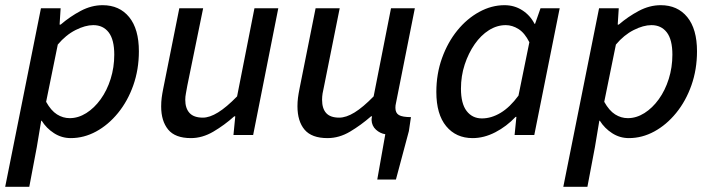

<svg xmlns="http://www.w3.org/2000/svg" viewBox="-34 -521 2747 741"><path d="M-14 200 124 -489H200L196 -426H200Q236 -457 277.5 -479Q319 -501 362 -501Q427 -501 464.5 -455Q502 -409 502 -323Q502 -253 480.5 -192Q459 -131 421.5 -85Q384 -39 337 -13.5Q290 12 239 12Q204 12 174.5 -7Q145 -26 127 -55H125L108 47L79 200ZM235 -65Q268 -65 299 -84.5Q330 -104 354.5 -138Q379 -172 393 -216.5Q407 -261 407 -310Q407 -368 385.5 -396Q364 -424 326 -424Q295 -424 257.5 -405Q220 -386 189 -349L144 -128Q163 -94 186 -79.5Q209 -65 235 -65Z M703 12Q642 12 615 -21Q588 -54 588 -110Q588 -128 590 -143.5Q592 -159 596 -179L658 -489H750L689 -191Q686 -173 683.5 -160.5Q681 -148 681 -136Q681 -103 697.5 -85Q714 -67 749 -67Q775 -67 807.5 -87Q840 -107 881 -149L948 -489H1040L943 0H867L874 -72H870Q832 -38 789.5 -13Q747 12 703 12Z M1422 172 1453 -3Q1433 -6 1417 -20.5Q1401 -35 1400 -58Q1400 -61 1400.5 -65Q1401 -69 1402 -72H1398Q1359 -38 1317 -13Q1275 12 1230 12Q1169 12 1141.5 -20.5Q1114 -53 1114 -111Q1114 -128 1116 -143.5Q1118 -159 1122 -179L1184 -489H1277L1217 -190Q1213 -173 1211 -160.5Q1209 -148 1209 -136Q1209 -102 1225 -84.5Q1241 -67 1275 -67Q1302 -67 1334.5 -87Q1367 -107 1408 -149L1475 -489H1567L1494 -122Q1493 -118 1492.5 -114Q1492 -110 1492 -105Q1492 -85 1505.5 -77Q1519 -69 1552 -69L1544 -15L1494 172Z M1790 12Q1726 12 1688 -34Q1650 -80 1650 -166Q1650 -236 1672 -297Q1694 -358 1731 -403.5Q1768 -449 1815.5 -475Q1863 -501 1913 -501Q1951 -501 1981.5 -481.5Q2012 -462 2029 -429H2031L2052 -489H2126L2028 0H1952L1959 -70H1956Q1921 -33 1877.5 -10.5Q1834 12 1790 12ZM1826 -64Q1862 -64 1898 -85.5Q1934 -107 1967 -152L2009 -358Q1991 -394 1967 -409Q1943 -424 1918 -424Q1884 -424 1853 -404.5Q1822 -385 1798 -350.5Q1774 -316 1759.5 -272Q1745 -228 1745 -179Q1745 -121 1767 -92.5Q1789 -64 1826 -64Z M2140 200 2278 -489H2354L2350 -426H2354Q2390 -457 2431.5 -479Q2473 -501 2516 -501Q2581 -501 2618.5 -455Q2656 -409 2656 -323Q2656 -253 2634.5 -192Q2613 -131 2575.5 -85Q2538 -39 2491 -13.5Q2444 12 2393 12Q2358 12 2328.5 -7Q2299 -26 2281 -55H2279L2262 47L2233 200ZM2389 -65Q2422 -65 2453 -84.5Q2484 -104 2508.5 -138Q2533 -172 2547 -216.5Q2561 -261 2561 -310Q2561 -368 2539.5 -396Q2518 -424 2480 -424Q2449 -424 2411.5 -405Q2374 -386 2343 -349L2298 -128Q2317 -94 2340 -79.5Q2363 -65 2389 -65Z"/></svg>

Font: Source Sans 3 Medium
Style: Italic
Weight: 500
Italic angle: -11°
Designer: Paul D. Hunt
Foundry: Adobe
Version: Version 3.052;hotconv 1.1.0;makeotfexe 2.6.0